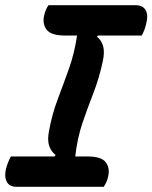

<svg xmlns="http://www.w3.org/2000/svg" viewBox="-22 -720 587 740"><path d="M378 0H43Q14 0 4 -19.5Q-6 -39 1 -69Q9 -98 20 -117H189L192 -123Q175 -136 167.5 -158Q160 -180 167 -216Q179 -281 201 -339Q223 -397 244 -456Q265 -515 275 -583H229Q174 -583 157 -606.5Q140 -630 149 -664Q152 -676 156 -684.5Q160 -693 165 -700H500Q529 -700 539.5 -680.5Q550 -661 542 -631Q536 -603 524 -583H355L352 -578Q369 -565 375.5 -542Q382 -519 374 -483Q360 -418 338 -361.5Q316 -305 296 -246.5Q276 -188 268 -117H315Q370 -117 386.5 -93.5Q403 -70 394 -36Q391 -24 387 -16Q383 -8 378 0Z"/></svg>

Font: Recursive Sn Csl St SmB
Style: Italic
Weight: 600
Italic angle: -15°
Version: Version 1.079;hotconv 1.0.112;makeotfexe 2.5.65598; ttfautoh